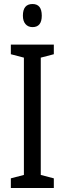

<svg xmlns="http://www.w3.org/2000/svg" viewBox="-20 -936 323 956"><path d="M248 0H34V-48L99 -65V-649L34 -666V-714H248V-666L183 -649V-65L248 -48ZM142 -916Q188 -916 188 -858Q188 -801 142 -801Q120 -801 107 -816Q94 -831 94 -858Q94 -916 142 -916Z"/></svg>

Font: Noto Sans Khmer ExtraCondensed
Style: Regular
Weight: 400
Width: 2
Designer: Danh Hong and the Monotype Design Team
Foundry: Monotype Imaging Inc.
Version: Version 2.004; ttfautohint (v1.8.4.7-5d5b)